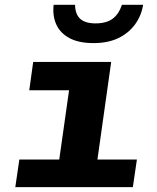

<svg xmlns="http://www.w3.org/2000/svg" viewBox="-20 -764 640 784"><path d="M206 0 262 -395.5H99.5L115.5 -511H434L362 0ZM42.5 0 59 -112.5H539L522.5 0ZM362 -588Q302 -588 264 -608.2Q226 -628.5 210 -663.8Q194 -699 199 -744.5H286.5Q287 -706 307.5 -687.2Q328 -668.5 370 -668.5Q414 -668.5 439.5 -687.2Q465 -706 478 -744.5H564.5Q557 -699 531 -663.8Q505 -628.5 462.8 -608.2Q420.5 -588 362 -588Z"/></svg>

Font: Chivo Mono Medium
Style: Italic
Weight: 500
Italic angle: -8.05°
Monospace: yes
Designer: Hector Gatti
Foundry: Omnibus-Type
Version: Version 1.008